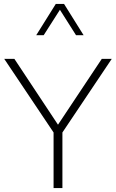

<svg xmlns="http://www.w3.org/2000/svg" viewBox="-20 -958 591 978"><path d="M306.2 -938H264.2L164.6 -778.8H202.6L285.2 -908.2L367.2 -778.8H405.8ZM275.4 -322.8 53.2 -658.2H1.5L252.9 -283.2V0H297.9V-283.2L549.3 -658.2H498.5Z"/></svg>

Font: Estedad ExtraLight
Style: Regular
Weight: 200
Designer: Amin Abedi
Version: Version 7.3